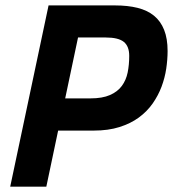

<svg xmlns="http://www.w3.org/2000/svg" viewBox="-20 -696 645 716"><path d="M605 -505.9Q605 -474.1 599.9 -439.7Q594.7 -405.3 582.3 -372.3Q569.8 -339.4 549.1 -309.8Q528.3 -280.3 497.8 -257.8Q467.3 -235.4 425.5 -222.2Q383.8 -209 329.1 -209H196.8L152.8 0H18.1L161.1 -675.8H409.2Q456.5 -675.8 492.9 -666.7Q529.3 -657.7 554.2 -637.5Q579.1 -617.2 592 -584.7Q605 -552.2 605 -505.9ZM316.9 -329.1Q361.8 -329.1 390.1 -341.6Q418.5 -354 434.3 -375.5Q450.2 -397 456.1 -425.8Q461.9 -454.6 461.9 -487.8Q461.9 -523.4 441.7 -539.8Q421.4 -556.2 374 -556.2H271L223.1 -329.1Z"/></svg>

Font: Clear Sans
Style: Bold Italic
Weight: 700
Italic angle: -12°
Foundry: Intel Corporation
Version: Version 1.00